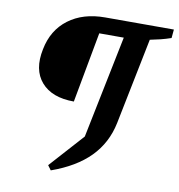

<svg xmlns="http://www.w3.org/2000/svg" viewBox="-86 -742 878 944"><g transform="rotate(10 353.0 -270.5)"><path d="M230 123 213 100 366 -70 487 -664H706L702 -621Q676 -612 650 -605.5Q624 -599 598 -594L511 -163Q490 -61 420.5 9.5Q351 80 230 123ZM283 -230Q173 -230 120 -291Q67 -352 89 -457Q108 -555 180.5 -609.5Q253 -664 363 -664ZM339 -582 363 -664H547L530 -582Z"/></g></svg>

Font: Piazzolla Thin
Style: Bold Italic
Weight: 700
Italic angle: -11.3°
Version: Version 2.005